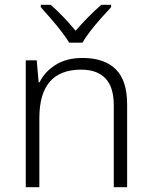

<svg xmlns="http://www.w3.org/2000/svg" viewBox="-20 -785 636 805"><path d="M326 -542Q417 -542 465 -495Q513 -448 513 -348V0H457V-344Q457 -420 422 -456.5Q387 -493 320 -493Q145 -493 145 -290V0H88V-532H134L142 -440H146Q167 -484 213 -513Q259 -542 326 -542ZM270 -606Q257 -628 236 -655Q215 -682 192 -708.5Q169 -735 151 -755V-765H192Q219 -742 246.5 -713Q274 -684 297 -656Q321 -684 349.5 -713Q378 -742 405 -765H446V-755Q427 -735 403.5 -708.5Q380 -682 359 -655Q338 -628 326 -606Z"/></svg>

Font: Noto Sans Gurmukhi UI Light
Style: Regular
Weight: 300
Designer: Jelle Bosma - Monotype Design Team
Foundry: Monotype Imaging Inc.
Version: Version 2.004; ttfautohint (v1.8.4.7-5d5b)